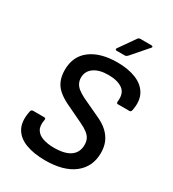

<svg xmlns="http://www.w3.org/2000/svg" viewBox="-204 -953 966 1075"><g transform="rotate(30 279.0 -416.0)"><path d="M259 12Q185 12 132 -8.5Q79 -29 56.5 -72Q34 -115 49 -184Q52 -195 63 -195H133Q147 -195 144 -183Q136 -142 150 -118.5Q164 -95 195 -84.5Q226 -74 267 -74Q337 -74 372.5 -99.5Q408 -125 408 -173Q408 -196 400 -212Q392 -228 374 -242Q356 -256 326 -270L209 -326Q173 -344 149 -365.5Q125 -387 113.5 -416Q102 -445 102 -482Q102 -571 165.5 -618.5Q229 -666 338 -666Q407 -666 458 -645.5Q509 -625 532.5 -583Q556 -541 543 -476Q540 -464 531 -464H456Q446 -464 447 -476Q454 -533 420.5 -556.5Q387 -580 329 -580Q270 -580 236 -556Q202 -532 202 -490Q202 -471 210 -455Q218 -439 234 -426.5Q250 -414 275 -401L388 -348Q431 -329 457.5 -304.5Q484 -280 497 -249.5Q510 -219 510 -180Q510 -91 444.5 -39.5Q379 12 259 12ZM300 -720Q294 -720 292 -724Q290 -728 294 -733L364 -833Q370 -844 382 -844H453Q460 -844 462 -839.5Q464 -835 458 -830L372 -731Q362 -720 354 -720Z"/></g></svg>

Font: Sofia Sans SemiBold
Style: Italic
Weight: 600
Italic angle: -9°
Designer: Botio Nikoltchev, Ani Petrova
Foundry: lettersoup
Version: Version 4.100-B